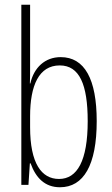

<svg xmlns="http://www.w3.org/2000/svg" viewBox="-20 -780 472 810"><path d="M107 -494V-760H70V0H100L106 -91H109C131 -30 169 10 233 10C333 10 388 -84 388 -269C388 -446 337 -539 236 -539C170 -539 123 -495 108 -428H106C107 -447 107 -472 107 -494ZM232 -504C315 -504 350 -424 350 -269C350 -102 306 -25 229 -25C155 -25 107 -91 107 -243V-290C107 -419 144 -504 232 -504Z"/></svg>

Font: Noto Sans Kannada ExtraCondensed ExtraLight
Style: Regular
Weight: 200
Width: 2
Designer: Jelle Bosma - Monotype Design Team
Foundry: Monotype Imaging Inc.
Version: Version 2.005